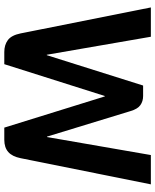

<svg xmlns="http://www.w3.org/2000/svg" viewBox="68 -808 740 917"><g transform="rotate(90 438.5 -350.0)"><path d="M140 -78 16 -700H156L242 -203H244L389 -663H439Q464 -663 482.5 -650Q501 -637 511 -603L633 -204H635L721 -700H861L736 -78Q728 -38 706.5 -19Q685 0 648 0H590L441 -480H439L287 0H229Q195 0 172 -17Q149 -34 140 -78Z"/></g></svg>

Font: Bai Jamjuree
Style: Bold
Weight: 700
Designer: Katatrad Aksorn Co.,Ltd.
Foundry: Cadson Demak Co.,Ltd.
Version: Version 1.000; ttfautohint (v1.6)